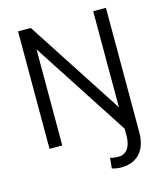

<svg xmlns="http://www.w3.org/2000/svg" viewBox="-132 -810 961 1122"><g transform="rotate(-15 348.5 -249.0)"><path d="M84 -710.9H161.1L538.6 -129.9V-710.9H615.7V41.5Q615.7 124.5 574.7 168.9Q533.7 213.4 461.4 213.4Q432.1 213.4 405.8 204.6L412.1 142.1Q420.4 145 435.8 147Q451.2 148.9 460.4 148.9Q498 148.9 518.3 120.6Q538.6 92.3 538.6 41.5V0L161.1 -581.5V0H84Z"/></g></svg>

Font: Vazirmatn RD Light
Style: Regular
Weight: 300
Designer: Saber Rastikerdar
Foundry: Saber Rastikerdar
Version: Version 32.102